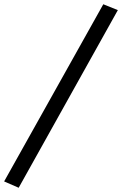

<svg xmlns="http://www.w3.org/2000/svg" viewBox="-151 -742 582 915"><path d="M-62 152.8 -131.3 122.6 341.3 -721.7 410.6 -693.8Z"/></svg>

Font: Elstob 8pt
Style: Bold Italic
Weight: 700
Italic angle: -20°
Designer: Peter S. Baker
Version: Version 1.015